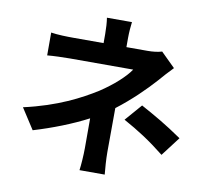

<svg xmlns="http://www.w3.org/2000/svg" viewBox="-88 -881 1133 1035"><g transform="rotate(10 478.0 -363.5)"><path d="M126 -114C229 -145 332 -185 420 -231V-68C420 -30 416 28 412 54H550C547 25 543 -30 543 -68C543 -128 544 -232 544 -309C623 -369 696 -441 745 -496C765 -519 794 -552 818 -576L740 -653C717 -646 690 -643 661 -643H546V-693C546 -723 549 -758 552 -781H415C419 -757 421 -723 421 -693V-643H255C222 -643 169 -644 133 -650V-525C163 -528 223 -530 257 -530H603C576 -489 516 -434 443 -386C360 -334 237 -268 53 -227ZM604 -256C687 -210 750 -170 833 -104L913 -209C821 -272 771 -300 684 -348Z"/></g></svg>

Font: Kinto Sans
Style: Bold
Weight: 700
Designer: Authors: Ryoko NISHIZUKA  (kana & ideographs); Paul D. Hunt (Latin, Greek & Cyrillic); Wenlong ZHANG  (bopomofo); Sandol
Foundry: Adobe Systems Incorporated, ookami Inc.
Version: Version 0.001